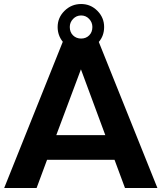

<svg xmlns="http://www.w3.org/2000/svg" viewBox="-20 -946 814 966"><path d="M608.9 0 556.2 -142.1H216.8L164.1 0H1L295.9 -735.8Q270 -768.1 270 -810.1Q270 -857.4 304.7 -891.6Q339.4 -925.8 388.2 -925.8Q436 -925.8 470 -891.6Q503.9 -857.4 503.9 -810.1Q503.9 -766.1 477.1 -734.9L772 0ZM331.1 -810.1Q331.1 -784.2 347.4 -768.1Q363.8 -752 388.2 -752Q412.6 -752 428.7 -768.1Q444.8 -784.2 444.8 -810.1Q444.8 -833.5 428.5 -850.8Q412.1 -868.2 388.2 -868.2Q364.3 -868.2 347.7 -850.8Q331.1 -833.5 331.1 -810.1ZM263.2 -266.1H509.8L387.2 -597.2Z"/></svg>

Font: Orkney
Style: Bold
Weight: 700
Designer: Samuel Oakes and Alfredo Marco Pradil
Foundry: Alfredo Marco Pradil
Version: 1.0